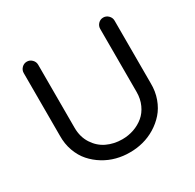

<svg xmlns="http://www.w3.org/2000/svg" viewBox="-155 -872 1068 1051"><g transform="rotate(-30 379.0 -346.5)"><path d="M666 -657.2V-262.2Q667 -210 650.6 -165Q634.3 -120.1 606.2 -88.4Q578.1 -56.6 541 -33.9Q503.9 -11.2 462.4 -0.5Q420.9 10.3 378.9 9.8Q336.9 10.3 295.4 -0.5Q253.9 -11.2 216.8 -33.9Q179.7 -56.6 151.6 -88.4Q123.5 -120.1 107.2 -165Q90.8 -210 91.8 -262.2V-657.2Q91.8 -675.8 105.2 -689.5Q118.7 -703.1 137.2 -703.1Q155.8 -703.1 169.4 -689.5Q183.1 -675.8 183.1 -657.2V-258.8Q183.1 -200.7 211.2 -157.5Q239.3 -114.3 283 -93.8Q326.7 -73.2 378.9 -73.2Q417.5 -73.2 452.6 -85.4Q487.8 -97.7 515.1 -120.4Q542.5 -143.1 558.8 -179Q575.2 -214.8 575.2 -258.8V-657.2Q575.2 -675.8 588.4 -689.5Q601.6 -703.1 620.1 -703.1Q638.7 -703.1 652.3 -689.5Q666 -675.8 666 -657.2Z"/></g></svg>

Font: Aka-Acid-Varela
Style: Regular
Weight: 400
Designer: Joe Prince, Avraham Cornfeld, Cyberella
Foundry: Joe Prince, Avraham Cornfeld, Cyberella
Version: Version 2.000; ttfautohint (v1.5.33-1714) -l 8 -r 50 -G 200 